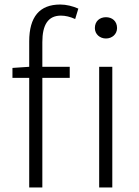

<svg xmlns="http://www.w3.org/2000/svg" viewBox="-20 -828 615 848"><path d="M109 -533 35 -528V-484H109V0H167V-484H288V-533H167V-642C167 -718 192 -759 249 -759C269 -759 290 -754 312 -744L326 -790C301 -801 273 -808 246 -808C155 -808 109 -754 109 -645ZM448 -752C421 -752 399 -735 399 -704C399 -677 421 -658 448 -658C475 -658 497 -677 497 -704C497 -735 475 -752 448 -752ZM418 0H476V-533H418Z"/></svg>

Font: Spoqa Han Sans Neo Light
Style: Regular
Weight: 300
Designer: [Spoqa Han Sans Neo] Dong-huui Kim  Younghwa Kang  Yujin Lee  [Noto Sans] Ryoko NISHIZUKA  (kana & ideographs); Paul D. 
Foundry: Spoqa (http://www.spoqa-han-sans.com)
Version: Version 1.000